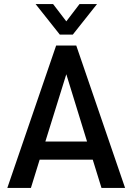

<svg xmlns="http://www.w3.org/2000/svg" viewBox="-20 -924 651 944"><path d="M436 -139H175L132 0H16L256 -700H355L595 0H479ZM408 -228 306 -559 203 -228ZM155 -904H241L306 -819L371 -904H457L338 -754H274Z"/></svg>

Font: Sarabun Medium
Style: Regular
Weight: 500
Designer: Suppakit Chalermlarp | Katatrad Co.,Ltd.
Foundry: Cadson Demak Co.,Ltd.
Version: Version 1.000; ttfautohint (v1.6)